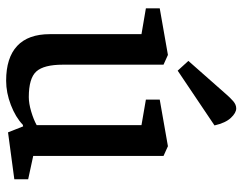

<svg xmlns="http://www.w3.org/2000/svg" viewBox="-100 -660 771 610"><g transform="rotate(90 285.0 -355.5)"><path d="M237 10Q164 10 126.5 -25Q89 -60 89 -129V-420L7 -434V-478L155 -504L186 -490V-170Q186 -110 207.5 -86Q229 -62 289 -62Q309 -62 334.5 -69.5Q360 -77 378 -87V-420L297 -434V-478L445 -504L476 -490V-76L550 -60V-16L401 4L382 -44L377 -43Q353 -20 314 -5Q275 10 237 10ZM205 -535 174 -569 279 -688Q291 -702 302 -711.5Q313 -721 325 -721Q339 -721 355 -704Q371 -687 379 -652Z"/></g></svg>

Font: Faustina Light Medium
Style: Regular
Weight: 500
Version: Version 1.200